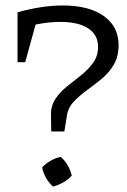

<svg xmlns="http://www.w3.org/2000/svg" viewBox="-20 -679 465 701"><path d="M209 -659Q305 -659 359 -620.5Q413 -582 413 -514Q413 -473 395.5 -443Q378 -413 351 -391Q324 -369 296.5 -349Q269 -329 248.5 -307Q228 -285 224 -255L215 -199H167L166 -261Q166 -294 183 -319Q200 -344 226 -364.5Q252 -385 277.5 -405.5Q303 -426 320.5 -450.5Q338 -475 338 -508Q338 -552 302 -575.5Q266 -599 200 -599Q139 -599 60 -578L44 -634Q86 -646 128 -652.5Q170 -659 209 -659ZM122 -633 72 -452H44V-634ZM202 -106Q216 -94 226.5 -76.5Q237 -59 242 -38Q229 -23 210 -12.5Q191 -2 173 2Q157 -13 147 -31.5Q137 -50 134 -68Q147 -82 165.5 -92.5Q184 -103 202 -106Z"/></svg>

Font: Piazzolla 24pt
Style: Regular
Weight: 400
Designer: Juan Pablo del Peral
Foundry: Huerta Tipografica
Version: Version 2.005